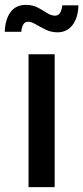

<svg xmlns="http://www.w3.org/2000/svg" viewBox="-45 -769 343 789"><path d="M72.3 0V-545.9H179.7V0ZM191.4 -636.2Q165 -636.2 142.6 -647.2Q120.1 -658.2 102.1 -668.9Q84 -679.7 70.3 -679.7Q56.6 -679.7 50 -667.2Q43.5 -654.8 42.5 -638.2H-25.4Q-23.9 -688.5 -2 -718.8Q20 -749 61.5 -749Q88.9 -749 109.9 -738Q130.9 -727.1 147.9 -715.8Q165 -704.6 181.6 -704.6Q206.5 -704.6 210.9 -747.1H277.3Q275.9 -695.8 252.9 -666Q230 -636.2 191.4 -636.2Z"/></svg>

Font: Inter Medium
Style: Regular
Weight: 500
Designer: Rasmus Andersson
Foundry: rsms
Version: Version 4.001;git-9221beed3